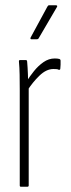

<svg xmlns="http://www.w3.org/2000/svg" viewBox="-20 -709 269 729"><path d="M59 0Q55 0 55 -5V-367Q55 -399 54.5 -426Q54 -453 52 -474Q51 -481 56 -481H79Q82 -481 83 -476Q85 -453 86 -427Q87 -401 87 -386L89 -382V-5Q89 0 84 0ZM83 -364 81 -400Q93 -419 109 -439Q125 -459 145 -473Q165 -487 188 -487Q199 -487 206 -485Q208 -484 209 -482.5Q210 -481 210 -478Q210 -470 210 -463Q210 -456 209 -449Q209 -443 203 -444Q200 -446 195 -446.5Q190 -447 183 -447Q156 -447 130 -422Q104 -397 83 -364ZM99 -560Q97 -560 96 -561.5Q95 -563 96 -566L160 -684Q163 -689 166 -689H192Q196 -689 197 -687Q198 -685 196 -682L127 -564Q125 -560 120 -560Z"/></svg>

Font: Sofia Sans Extra Condensed ExtraLight
Style: Regular
Weight: 250
Designer: Botio Nikoltchev, Ani Petrova
Foundry: lettersoup
Version: Version 4.101